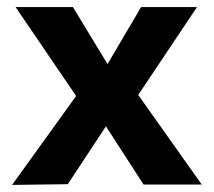

<svg xmlns="http://www.w3.org/2000/svg" viewBox="-20 -520 602 541"><path d="M14 1 194.5 -249.5 24 -500H185.5L283 -339.5L377.5 -500H535L369.5 -252.5L548.5 0H384.5L278.5 -164L171 -1Z"/></svg>

Font: Geologica EX Med
Style: Regular
Weight: 500
Designer: Sindre Bremnes, Frode Helland
Foundry: Monokrom Skriftforlag AS
Version: Version 1.010;gftools[0.9.28]